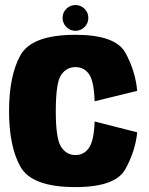

<svg xmlns="http://www.w3.org/2000/svg" viewBox="-20 -739 592 764"><path d="M280 5.5Q106.5 5.5 61.2 -75.8Q16 -157 16 -296Q16 -437.5 61.2 -519Q106.5 -600.5 280 -600.5Q439.5 -600.5 479 -529Q518.5 -457.5 526 -377.5L356.5 -336Q354 -416 334.2 -444Q314.5 -472 280 -472Q245.5 -472 223.8 -441.8Q202 -411.5 202 -296Q202 -185 223.8 -153.5Q245.5 -122 280 -122Q314.5 -122 334.2 -151Q354 -180 356.5 -255.5L526 -212.5Q518.5 -138 479 -66.2Q439.5 5.5 280 5.5ZM280.5 -616.5Q259 -616.5 244 -631.5Q229 -646.5 229 -668Q229 -689 244 -704Q259 -719 280.5 -719Q301.5 -719 316.5 -704Q331.5 -689 331.5 -668Q331.5 -646.5 316.5 -631.5Q301.5 -616.5 280.5 -616.5Z"/></svg>

Font: Anybody ExtraBold
Style: Regular
Weight: 800
Designer: Tyler Finck
Foundry: Etcetera Type Company
Version: Version 1.010; ttfautohint (v1.8.3) -l 8 -r 50 -G 200 -x 14 